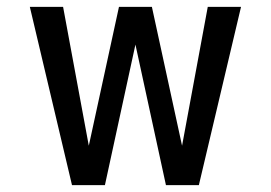

<svg xmlns="http://www.w3.org/2000/svg" viewBox="-20 -540 790 560"><path d="M190 0 67 -520H164L239 -115L327 -520H423L511 -115L586 -520H683L560 0H464L375 -410L286 0Z"/></svg>

Font: Iosevka Aile Medium
Style: Regular
Weight: 500
Designer: Belleve Invis
Foundry: Belleve Invis
Version: Version 27.3.5; ttfautohint (v1.8.4)